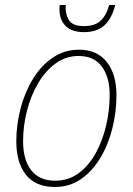

<svg xmlns="http://www.w3.org/2000/svg" viewBox="-20 -735 529 765"><path d="M198 10Q122 10 83.5 -38.5Q45 -87 45 -172Q45 -238 62 -303Q79 -368 111.5 -421Q144 -474 190.5 -505.5Q237 -537 295 -537Q367 -537 405.5 -488Q444 -439 444 -356Q444 -290 428 -225Q412 -160 380.5 -107Q349 -54 303.5 -22Q258 10 198 10ZM200 -15Q253 -15 293.5 -45Q334 -75 361.5 -125Q389 -175 403 -235.5Q417 -296 417 -357Q417 -427 386 -469.5Q355 -512 293 -512Q243 -512 202 -482.5Q161 -453 132 -403.5Q103 -354 87.5 -294Q72 -234 72 -172Q72 -98 104.5 -56.5Q137 -15 200 -15ZM315 -607Q266 -607 241.5 -631.5Q217 -656 217 -697Q217 -708 218 -715H242Q239 -682 253.5 -656.5Q268 -631 315 -631Q358 -631 381 -652.5Q404 -674 415 -715H439Q426 -662 396.5 -634.5Q367 -607 315 -607Z"/></svg>

Font: Noto Sans SemiCondensed Thin
Style: Italic
Weight: 100
Width: 4
Italic angle: -12°
Designer: Monotype Design Team
Foundry: Monotype Imaging Inc.
Version: Version 2.013; ttfautohint (v1.8.4.7-5d5b)